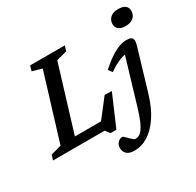

<svg xmlns="http://www.w3.org/2000/svg" viewBox="-222 -962 1461 1429"><g transform="rotate(-30 509.0 -247.0)"><path d="M378.5 -630.5 186 0H-22L-8.5 -43L81.5 -67.5L254 -631L171.5 -654.5L184.5 -698H482L469 -654.5ZM406 -39 555 -231 615.5 -228.5 501 37.5H450.5L421.5 0H81L104 -73.5H465ZM868.5 -655.5Q868.5 -678 879 -695.8Q889.5 -713.5 910 -723.8Q930.5 -734 961.5 -734Q1000.5 -734 1020.2 -718Q1040 -702 1040 -675Q1040 -652 1029.5 -634.2Q1019 -616.5 998.5 -606.2Q978 -596 947 -596Q908 -596 888.2 -612.2Q868.5 -628.5 868.5 -655.5ZM841 -75Q809.5 30 762.5 100.2Q715.5 170.5 659.2 205.5Q603 240.5 543.5 240.5Q496 240.5 475.5 220Q455 199.5 455 169Q455 141.5 472.2 123.5Q489.5 105.5 512.5 105.5Q516.5 105.5 526.5 115Q536.5 124.5 550.5 139Q565.5 153.5 575.2 160.8Q585 168 591 168Q607 168 621.8 160.8Q636.5 153.5 651.8 133.5Q667 113.5 683.8 75.5Q700.5 37.5 719 -24.5L845.5 -449L868.5 -416.5Q846.5 -418 820.5 -411.8Q794.5 -405.5 763 -390Q731.5 -374.5 692 -347L668 -380.5Q720.5 -427 762 -454Q803.5 -481 837 -492.2Q870.5 -503.5 898.5 -503.5Q925.5 -503.5 938.2 -495.8Q951 -488 952.5 -470.8Q954 -453.5 945 -424.5Z"/></g></svg>

Font: Newsreader 9pt Medium
Style: Italic
Weight: 500
Italic angle: -17°
Designer: Hugues Gentile
Foundry: Production Type
Version: Version 1.003